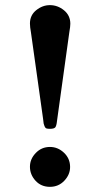

<svg xmlns="http://www.w3.org/2000/svg" viewBox="-20 -725 390 745"><path d="M96.2 -78.1Q96.2 -107.9 118.7 -131.3Q141.1 -154.8 173.8 -154.8Q204.6 -154.8 228.3 -132.3Q252 -109.9 252 -77.1Q252 -47.4 229.5 -23.7Q207 0 173.8 0Q139.6 0 117.9 -23.7Q96.2 -47.4 96.2 -78.1ZM96.2 -633.8Q96.2 -666 120.6 -685.5Q145 -705.1 173.8 -705.1Q203.6 -705.1 228.3 -685.1Q252.9 -665 252.9 -632.8Q252.9 -621.6 249 -600.1L201.2 -255.9Q199.2 -236.8 194.6 -231Q189.9 -225.1 173.8 -225.1Q165 -225.1 160.4 -226.6Q155.8 -228 152.8 -235.1Q149.9 -242.2 149.4 -245.6Q148.9 -249 147 -265.1L100.1 -599.1Q96.2 -620.6 96.2 -633.8Z"/></svg>

Font: CMU Serif
Style: Bold
Weight: 700
Version: Version 0.7.0